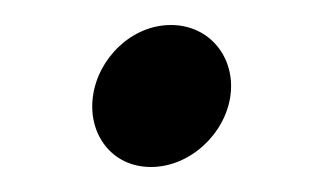

<svg xmlns="http://www.w3.org/2000/svg" viewBox="-20 -122 256 152"><path d="M53.6 -46C49.4 -16.1 68.3 10.2 99.5 10.2C130.3 10.2 158.1 -15.8 162.4 -46C166.6 -76.2 146.2 -102.2 115.3 -102.2C84.2 -102.2 57.8 -75.9 53.6 -46Z"/></svg>

Font: Hi.
Style: Black
Weight: 400
Designer: Mew Too, Robert Jablonski
Foundry: Cannot Into Space Fonts
Version: Version 1.996